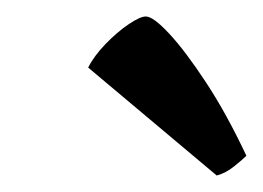

<svg xmlns="http://www.w3.org/2000/svg" viewBox="-20 -778 319 233"><path d="M243 -565 87 -696Q94 -710 108 -724.5Q122 -739 136 -748.5Q150 -758 157 -758Q166 -758 185.5 -737Q205 -716 230 -678Q255 -640 279 -589Q274 -584 264 -576Q254 -568 243 -565Z"/></svg>

Font: Texturina Medium 12pt Medium
Style: Italic
Weight: 500
Italic angle: -11°
Version: Version 1.002